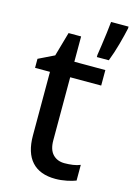

<svg xmlns="http://www.w3.org/2000/svg" viewBox="-123 -870 657 945"><g transform="rotate(15 205.5 -397.5)"><path d="M256 11Q177 11 136 -34Q95 -79 95 -167V-491H19V-537L99 -576L134 -699H198V-570H356V-491H198V-170Q198 -122 220.5 -98.5Q243 -75 280 -75Q301 -75 322.5 -78Q344 -81 360 -88V-8Q343 -1 314 5Q285 11 256 11ZM299 -621V-632Q302 -650 306.5 -682Q311 -714 315.5 -748.5Q320 -783 322 -806H411V-797Q403 -760 390 -712.5Q377 -665 360 -621Z"/></g></svg>

Font: Menbere
Style: Regular
Weight: 400
Designer: Aleme Tadesse
Foundry: Sorkin Type Co
Version: Version 1.000